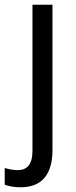

<svg xmlns="http://www.w3.org/2000/svg" viewBox="-60 -556 321 816"><path d="M27 240C120 240 163 183 163 81V-536H78V84C78 145 54 167 15 167C-5 167 -23 163 -40 158V229C-24 235 -1 240 27 240Z"/></svg>

Font: Noto Sans Bengali UI SemiCondensed
Style: Regular
Weight: 400
Width: 4
Designer: Jelle Bosma - Monotype Design Team
Foundry: Monotype Imaging Inc.
Version: Version 2.003